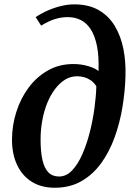

<svg xmlns="http://www.w3.org/2000/svg" viewBox="-20 -851 613 880"><path d="M231 9.5Q169.5 9.5 125.8 -17.8Q82 -45 58.5 -94.8Q35 -144.5 35 -210.5Q35 -276 54.8 -338Q74.5 -400 111.2 -449.5Q148 -499 199.8 -528.2Q251.5 -557.5 316 -557.5Q352 -557.5 384.2 -548Q416.5 -538.5 431.5 -525Q434 -591.5 424.8 -638.5Q415.5 -685.5 396.8 -715.2Q378 -745 351 -758.8Q324 -772.5 290.5 -772.5Q260.5 -772.5 231.8 -763.5Q203 -754.5 168.5 -733.5L143.5 -772.5Q170.5 -790.5 200.5 -803.5Q230.5 -816.5 261 -823.8Q291.5 -831 320 -831Q386.5 -831 432.5 -804.5Q478.5 -778 506.2 -731.8Q534 -685.5 545.8 -625.8Q557.5 -566 555 -499.5Q553 -430.5 541 -358.8Q529 -287 505.2 -221.2Q481.5 -155.5 444 -103.5Q406.5 -51.5 353.8 -21Q301 9.5 231 9.5ZM250.5 -42Q284 -42 310.5 -70Q337 -98 357.2 -143.8Q377.5 -189.5 391.5 -244.8Q405.5 -300 413 -355.5Q420.5 -411 421.5 -456Q410.5 -473 396.2 -482.8Q382 -492.5 366 -497Q350 -501.5 333.5 -501.5Q303.5 -501.5 278 -485.8Q252.5 -470 231.8 -442.2Q211 -414.5 196.2 -378Q181.5 -341.5 173.8 -299Q166 -256.5 166 -212Q166 -156 174.5 -118Q183 -80 201.8 -61Q220.5 -42 250.5 -42Z"/></svg>

Font: Merriweather 36pt SemiBold
Style: Italic
Weight: 600
Italic angle: -7.8°
Version: Version 2.101